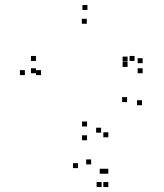

<svg xmlns="http://www.w3.org/2000/svg" viewBox="-20 -542 660 772"><path d="M330 22V2H310V22ZM551 -119V-139H531V-119ZM491 -131.5V-151.5H471V-131.5ZM330 -33.5V-53.5H310V-33.5ZM145 -240V-260H125V-240ZM329 -446.5V-466.5H309V-446.5ZM493 -294.5V-314.5H473V-294.5ZM493 -273V-293H473V-273ZM521 -297V-317H501V-297ZM124.5 -297V-317H104.5V-297ZM124.5 -247.5V-267.5H104.5V-247.5ZM553.5 -247.5V-267.5H533.5V-247.5ZM553.5 -288V-308H533.5V-288ZM331.5 -502V-522H311.5V-502ZM80 -240V-260H60V-240ZM293.5 134V114H273.5V134ZM388.5 210V190H368.5V210ZM415.5 210V190H395.5V210ZM415.5 156.5V136.5H395.5V156.5ZM401 156.5V136.5H381V156.5ZM346.5 119V99H326.5V119ZM415.5 10V-10H395.5V10ZM386.5 -8.5V-28.5H366.5V-8.5Z"/></svg>

Font: Monaspace Neon Dots Var
Style: Regular
Weight: 400
Designer: Riley Cran and the Lettermatic Team
Version: Version 1.100 (Monaspace Neon Dots)